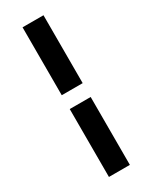

<svg xmlns="http://www.w3.org/2000/svg" viewBox="-232 -751 800 1009"><g transform="rotate(-30 168.5 -246.0)"><path d="M105 -288V-700H232V-288ZM105 208V-204H232V208Z"/></g></svg>

Font: Red Hat Display ExtraBold
Style: Regular
Weight: 800
Designer: Pentagram, MCKL
Foundry: Pentagram, MCKL
Version: Version 1.023